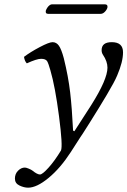

<svg xmlns="http://www.w3.org/2000/svg" viewBox="-20 -634 589 888"><path d="M446 -570H202Q189 -570 192 -585Q194 -591 198.5 -598Q203 -605 209 -609.5Q215 -614 220 -614H465Q479 -614 477 -600Q475 -590 465.5 -580Q456 -570 446 -570ZM352 0 307 70Q259 144 204.5 189Q150 234 110 234Q91 234 70 224Q49 214 49 192Q49 170 63.5 155.5Q78 141 95 141Q101 141 113 146Q125 151 130 155Q152 173 165 173Q176 173 204.5 141.5Q233 110 262 62Q271 42 253 -96Q235 -234 213 -309Q204 -341 198 -351Q191 -362 170 -362Q150 -362 104 -341Q94 -351 91 -371Q120 -393 163.5 -416Q207 -439 223 -439Q241 -439 252.5 -422.5Q264 -406 275 -365Q296 -280 304.5 -206.5Q313 -133 318 -30L324 -27L402 -148Q477 -267 477 -321Q477 -350 456 -381Q450 -390 450 -402Q450 -439 497 -439Q549 -439 549 -392Q549 -348 522 -285Q510 -256 474 -195.5Q438 -135 395.5 -67.5Q353 0 352 0Z"/></svg>

Font: Linux Libertine O
Style: Italic
Weight: 400
Italic angle: -12°
Designer: Philipp H. Poll
Foundry: Philipp H. Poll
Version: Version 5.1.6